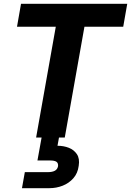

<svg xmlns="http://www.w3.org/2000/svg" viewBox="-20 -720 686 1005"><path d="M169 0 272 -580H69L90 -700H646L625 -580H422L319 0ZM95 265 110 181H231Q254 181 267.5 173.5Q281 166 284 149Q285 133 275 126.5Q265 120 242 120H176L199 -7H290L281 43Q313 43 340 53.5Q367 64 382.5 87Q398 110 392 148Q387 187 364 213Q341 239 308 252Q275 265 238 265Z"/></svg>

Font: DM Sans 36pt Black
Style: Italic
Weight: 900
Italic angle: -10°
Designer: Colophon Foundry, Jonny Pinhorn
Foundry: Colophon Foundry
Version: Version 4.004;gftools[0.9.30]